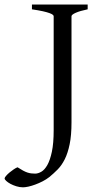

<svg xmlns="http://www.w3.org/2000/svg" viewBox="-113 -635 438 841"><path d="M271 -594.2Q237.8 -587.4 219 -579.1Q200.2 -570.8 200.2 -564V-100.1Q200.2 -42 192.1 -3.2Q184.1 35.6 170.7 62.5Q157.2 89.4 139.6 107.2Q122.1 125 103 140.6Q89.8 150.9 73.7 159.2Q57.6 167.5 41.7 173.3Q25.9 179.2 11.5 182.4Q-2.9 185.5 -12.2 185.5Q-26.9 185.5 -41.5 180.9Q-56.2 176.3 -67.4 170.2Q-78.6 164.1 -85.7 157.5Q-92.8 150.9 -92.8 146.5Q-92.8 142.6 -86.4 135.3Q-80.1 127.9 -71.3 120.6Q-62.5 113.3 -52.7 106.7Q-43 100.1 -36.1 97.7Q-22.5 106.4 -12.2 112.1Q-2 117.7 6.8 120.6Q15.6 123.5 23.7 124.5Q31.7 125.5 41 125.5Q53.7 125.5 68.1 117.2Q82.5 108.9 94.5 87.6Q106.4 66.4 114.3 29.3Q122.1 -7.8 122.1 -64.9V-564Q122.1 -566.9 118.2 -570.3Q114.3 -573.7 103.8 -577.6Q93.3 -581.5 74.7 -585.7Q56.2 -589.8 26.9 -594.2V-615.2H271Z"/></svg>

Font: Gentium Plus Cyr
Style: Regular
Weight: 400
Designer: J. Victor Gaultney, Annie Olsen, Iska Routamaa, Becca Hirsbrunner
Foundry: SIL International
Version: Version 5.000